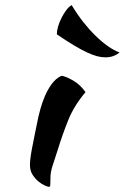

<svg xmlns="http://www.w3.org/2000/svg" viewBox="-20 -700 487 750"><path d="M97 -56Q97 -65 98.5 -79Q100 -93 104 -115Q108 -137 114.5 -168.5Q121 -200 130 -244Q132 -253 138 -275Q144 -297 154.5 -322.5Q165 -348 181 -370.5Q197 -393 220 -404Q237 -402 265.5 -385.5Q294 -369 314 -340Q270 -288 247.5 -233Q225 -178 205 -113Q194 -78 185.5 -53Q177 -28 177 -4Q177 14 176.5 22Q176 30 171 30Q168 30 156 25Q144 20 131 9.5Q118 -1 107.5 -17Q97 -33 97 -56ZM260 -680Q281 -645 304.5 -615Q328 -585 352.5 -561Q377 -537 401 -520Q425 -503 447 -495Q424 -476 392 -476Q376 -476 359 -480.5Q342 -485 319.5 -495.5Q297 -506 268.5 -523Q240 -540 202 -566Q202 -580 207 -597Q212 -614 220.5 -630.5Q229 -647 239 -660.5Q249 -674 260 -680Z"/></svg>

Font: Kaushan Script
Style: Regular
Weight: 400
Designer: Pablo Impallari
Foundry: Pablo Impallari
Version: Version 1.002